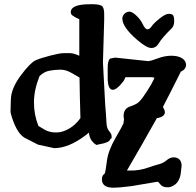

<svg xmlns="http://www.w3.org/2000/svg" viewBox="-20 -685 929 908"><path d="M791.5 -550.8Q745.6 -505.4 731.9 -481.7Q718.3 -458 695.8 -458Q673.3 -458 628.4 -496.6Q559.1 -556.2 558.6 -596.7Q558.6 -610.8 569.1 -620.4Q579.6 -629.9 592.3 -629.9Q605 -629.9 625 -611.1Q645 -592.3 655.8 -569.3Q666.5 -546.4 677.2 -546.4Q688 -546.4 697 -560.3Q706.1 -574.2 734.1 -596.9Q762.2 -619.6 778.1 -619.6Q793.9 -619.6 798.8 -612.3Q803.7 -605 803.7 -585.4Q803.7 -562 791.5 -550.8ZM515.6 202.6Q461.9 202.6 461.9 162.6Q461.9 144.5 474.6 136.7Q479.5 127 485.4 77.6Q491.2 28.3 526.1 -32.2Q561 -92.8 564 -101.6L566.4 -120.1Q564.5 -131.3 564.5 -136.2Q564.5 -171.4 595.5 -181.6Q626.5 -191.9 638.2 -204.1Q653.8 -219.7 674.3 -252.4Q698.7 -290 706.1 -307.1L710.4 -317.4Q706.1 -318.4 700.2 -319.8H574.2Q571.3 -318.8 569.3 -311Q567.4 -303.2 547.4 -281.7Q527.3 -260.3 513.7 -260.3Q489.3 -260.3 489.3 -317.4V-364.7Q489.3 -397 500 -407.7L524.4 -412.6L680.7 -396Q693.4 -396.5 726.1 -408.9Q758.8 -421.4 790.5 -421.4Q822.3 -421.4 841.1 -409.4Q859.9 -397.5 859.9 -377.7Q859.9 -357.9 835 -345.7Q793.5 -262.2 750.5 -179.2Q759.8 -162.6 759.8 -154.3Q759.8 -132.8 721.7 -126Q651.9 -1 580.1 121.6H599.1Q639.2 121.6 676.5 108.9Q713.9 96.2 732.9 91.3Q752 86.4 768.1 72.8Q784.2 59.1 801.3 59.1Q818.4 59.1 828.6 69.3Q838.9 79.6 838.9 98.1V98.6L834 141.1Q827.1 172.9 809.1 186.8Q791 200.7 774.4 200.7H769H768.6Q748 199.7 739 187.7Q730 175.8 725.1 174.3L601.1 195.3Q543.9 202.6 515.6 202.6ZM360.4 -126.5Q357.4 -222.7 356 -318.4Q344.2 -324.7 318.1 -340.1Q292 -355.5 266.1 -355.5Q240.2 -355.5 213.9 -350.6Q187.5 -345.7 167 -325.2Q140.6 -259.3 140.6 -200.7Q140.6 -142.1 161.6 -89.4Q170.4 -83.5 192.4 -71Q214.4 -58.6 244.6 -58.6H248Q275.4 -58.6 306.4 -76.4Q337.4 -94.2 360.4 -126.5ZM314.9 -629.9Q317.4 -665 406.2 -665H422.9Q458 -664.1 465.3 -653.3Q472.7 -642.6 472.7 -618.2V-588.9L466.8 -390.1L477.5 -189.9Q482.4 -132.3 483.4 -105.5Q484.4 -78.6 496.1 -64.9Q507.8 -51.3 507.8 -41.5V-30.3H503.9Q502 -26.4 497.6 -20Q493.2 -13.7 469.2 -6.8L435.1 0.5L432.1 -2.4Q424.3 -5.9 413.8 -19.5Q403.3 -33.2 400.4 -57.6L381.8 -43Q304.7 14.6 238.3 15.6H236.3L159.7 -1L102.5 -30.3Q63 -47.9 37.1 -127.9Q29.8 -149.9 29.8 -156.2V-157.2L31.2 -210L32.2 -225.6Q37.1 -273.4 80.1 -330.6Q123 -387.7 147.5 -399.4Q171.9 -410.2 217.3 -421.9Q262.7 -433.6 280.3 -433.6H312Q327.6 -433.6 355 -421.4V-594.2Q334 -603.5 324.5 -610.4Q314.9 -617.2 314.9 -625.5Z"/></svg>

Font: Drukaatie burti
Style: Demi
Weight: 600
Version: Version 0.14